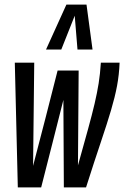

<svg xmlns="http://www.w3.org/2000/svg" viewBox="-20 -810 537 830"><path d="M352 0H256L254 -378Q230 -283 206 -188.5Q182 -94 158 0H57L44 -539H128L123 -93Q150 -196 176.5 -299Q203 -402 229 -505H320L317 -95Q343 -188 360.5 -251.5Q378 -315 389 -362Q400 -409 406.5 -450Q413 -491 416 -539H497Q495 -487 486 -439Q477 -391 460 -333.5Q443 -276 416 -196Q389 -116 352 0ZM179 -596 267 -790H354L380 -596H315L303 -742L245 -596Z"/></svg>

Font: Georama Extra Condensed Medium
Style: Italic
Weight: 500
Width: 2
Italic angle: -9°
Designer: Jean-Baptiste Levee
Foundry: Production Type
Version: Version 1.000